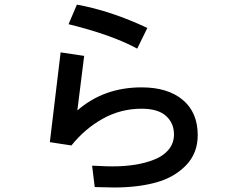

<svg xmlns="http://www.w3.org/2000/svg" viewBox="-20 -791 1040 852"><path d="M201.2 -160.2 249 -558.6 353.5 -543 323.2 -300.8Q440.4 -403.3 608.4 -403.3Q724.6 -403.3 791 -347.7Q857.4 -292 857.4 -191.4Q857.4 -110.4 804.7 -56.6Q752 -2.9 671.4 19Q590.8 41 485.4 41Q457 41 400.4 39.1L388.7 -55.7Q399.4 -55.7 417 -54.7Q434.6 -53.7 449.2 -53.2Q463.9 -52.7 479.5 -52.7Q533.2 -52.7 579.6 -60.1Q626 -67.4 666 -83.5Q706.1 -99.6 729 -127.9Q752 -156.2 752 -194.3Q752 -245.1 716.3 -276.9Q680.7 -308.6 608.4 -308.6Q515.6 -308.6 436 -264.2Q356.4 -219.7 296.9 -145.5ZM284.2 -683.6 321.3 -770.5Q471.7 -743.2 633.8 -667L588.9 -575.2Q475.6 -636.7 284.2 -683.6Z"/></svg>

Font: Gothic A1 SemiBold
Style: Regular
Weight: 600
Version: Version 2.50